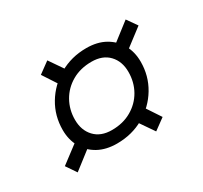

<svg xmlns="http://www.w3.org/2000/svg" viewBox="-86 -540 621 586"><g transform="rotate(-30 225.0 -247.0)"><path d="M96 -396 135 -424.5 177 -363.5 136.5 -334ZM404.5 -413 429.5 -377.5 354 -320 329.5 -355ZM353.5 -99 314.5 -70.5 272.5 -131.5 312.5 -161ZM20 -118 95.5 -175 119.5 -140 44.5 -82ZM256.5 -397.5Q295 -397.5 322.5 -382Q350 -366.5 365 -339.8Q380 -313 380 -278.5Q380 -229 355.5 -188Q331 -147 288.5 -122.5Q246 -98 193 -98Q155 -98 127.2 -113.2Q99.5 -128.5 84.5 -155.5Q69.5 -182.5 69.5 -216.5Q69.5 -266.5 94 -307.2Q118.5 -348 161 -372.8Q203.5 -397.5 256.5 -397.5ZM200 -141.5Q239.5 -141.5 269.2 -158.8Q299 -176 315.5 -205.2Q332 -234.5 332 -270.5Q332 -307.5 310.2 -330.5Q288.5 -353.5 249.5 -353.5Q210 -353.5 180.2 -336.2Q150.5 -319 134 -289.8Q117.5 -260.5 117.5 -225Q117.5 -188 139.2 -164.8Q161 -141.5 200 -141.5Z"/></g></svg>

Font: Newsreader 60pt
Style: Bold Italic
Weight: 700
Italic angle: -17°
Designer: Hugues Gentile
Foundry: Production Type
Version: Version 1.003